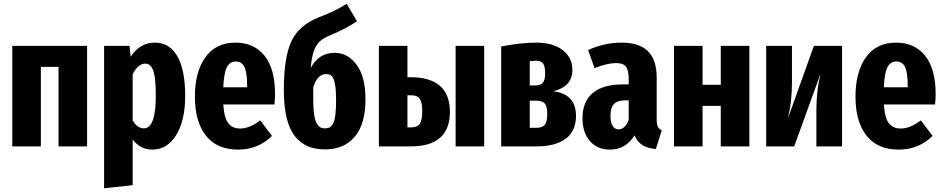

<svg xmlns="http://www.w3.org/2000/svg" viewBox="-20 -773 4982 1014"><path d="M289.1 0V-419.9H195.8V0H44.9V-530.8H439.9V0Z M797.9 -547.9Q876 -547.9 917 -475.3Q958 -402.8 958 -267.1Q958 -136.7 910.6 -59.8Q863.3 17.1 783.7 17.1Q721.2 17.1 680.7 -36.1V205.1L529.8 221.2V-530.8H664.1L669.9 -473.1Q719.2 -547.9 797.9 -547.9ZM739.7 -95.2Q802.7 -95.2 802.7 -265.1Q802.7 -316.9 799.1 -351.3Q795.4 -385.7 787.6 -404.1Q779.8 -422.4 770 -429.7Q760.3 -437 746.1 -437Q709.5 -437 680.7 -380.9V-136.2Q706.1 -95.2 739.7 -95.2Z M1432.6 -275.9Q1432.6 -247.6 1429.2 -221.2H1159.2Q1164.1 -148.9 1186 -121.6Q1208 -94.2 1248.5 -94.2Q1297.4 -94.2 1354.5 -137.2L1416.5 -55.2Q1342.8 17.1 1237.3 17.1Q1125.5 17.1 1067.4 -56.9Q1009.3 -130.9 1009.3 -262.2Q1009.3 -393.6 1064.7 -470.7Q1120.1 -547.9 1223.6 -547.9Q1321.3 -547.9 1377 -478.8Q1432.6 -409.7 1432.6 -275.9ZM1285.2 -312V-318.8Q1285.2 -386.7 1271.7 -417.5Q1258.3 -448.2 1224.6 -448.2Q1194.3 -448.2 1178.5 -418.7Q1162.6 -389.2 1159.2 -312Z M1747.1 -494.1Q1816.9 -494.1 1863.5 -430.9Q1910.2 -367.7 1910.2 -248Q1910.2 -117.2 1853.3 -50.5Q1796.4 16.1 1696.3 16.1Q1645.5 16.1 1606.9 0Q1568.4 -16.1 1538.8 -52Q1509.3 -87.9 1494.1 -149.4Q1479 -210.9 1479 -296.9Q1479 -470.2 1519 -555.4Q1559.1 -640.6 1665 -682.1Q1716.8 -702.1 1744.9 -715.8Q1772.9 -729.5 1811 -752.9L1865.2 -661.1Q1812 -623.5 1722.2 -585.9Q1687.5 -571.8 1668 -553.5Q1648.4 -535.2 1637 -502.2Q1625.5 -469.2 1621.1 -414.1Q1663.6 -494.1 1747.1 -494.1ZM1695.3 -95.2Q1710.9 -95.2 1720.7 -100.1Q1730.5 -105 1738.8 -119.9Q1747.1 -134.8 1751 -165.3Q1754.9 -195.8 1754.9 -244.1Q1754.9 -300.8 1748.5 -331.5Q1742.2 -362.3 1731.4 -372.1Q1720.7 -381.8 1702.1 -381.8Q1656.2 -381.8 1634.3 -312V-246.1Q1634.3 -201.2 1638.4 -171.1Q1642.6 -141.1 1650.9 -124.8Q1659.2 -108.4 1669.7 -101.8Q1680.2 -95.2 1695.3 -95.2Z M2147 -365.2Q2356 -365.2 2356 -182.1Q2356 0 2149.9 0H1981V-530.8H2131.8V-365.2ZM2386.2 -530.8H2537.1V0H2386.2ZM2150.9 -100.1Q2182.6 -100.1 2196.3 -118.4Q2210 -136.7 2210 -184.1Q2210 -232.4 2197 -251.2Q2184.1 -270 2149.9 -270H2131.8V-100.1Z M2901.9 -291Q3022 -276.4 3022 -161.1Q3022 -80.6 2967.5 -40.3Q2913.1 0 2815.9 0H2627V-527.8Q2733.9 -547.9 2811 -547.9Q2899.9 -547.9 2951.4 -508.8Q3002.9 -469.7 3002.9 -402.8Q3002.9 -315.9 2901.9 -291ZM2809.1 -452.1Q2800.3 -452.1 2777.8 -450.2V-321.8H2809.1Q2833.5 -321.8 2846.2 -335.4Q2858.9 -349.1 2858.9 -386.2Q2858.9 -425.3 2847.4 -438.7Q2835.9 -452.1 2809.1 -452.1ZM2814.9 -98.1Q2842.8 -98.1 2856.4 -113.3Q2870.1 -128.4 2870.1 -170.9Q2870.1 -211.9 2856.7 -226.6Q2843.3 -241.2 2814 -241.2H2777.8V-98.1Z M3448.2 -141.1Q3448.2 -115.7 3454.1 -103.8Q3460 -91.8 3475.1 -85L3443.8 14.2Q3400.9 10.3 3373.5 -6.3Q3346.2 -22.9 3331.1 -58.1Q3284.7 17.1 3200.2 17.1Q3134.3 17.1 3095.2 -28.3Q3056.2 -73.7 3056.2 -148.9Q3056.2 -235.8 3110.1 -281.5Q3164.1 -327.1 3268.1 -327.1H3300.3V-355Q3300.3 -402.8 3285.4 -421.4Q3270.5 -439.9 3233.9 -439.9Q3187.5 -439.9 3120.1 -413.1L3085.9 -508.8Q3172.4 -547.9 3262.2 -547.9Q3356.4 -547.9 3402.3 -502.2Q3448.2 -456.5 3448.2 -362.8ZM3246.1 -89.8Q3281.2 -89.8 3300.3 -140.1V-243.2H3282.2Q3241.2 -243.2 3222.7 -223.6Q3204.1 -204.1 3204.1 -162.1Q3204.1 -127 3215.3 -108.4Q3226.6 -89.8 3246.1 -89.8Z M3786.6 0V-213.9H3690.4V0H3539.6V-530.8H3690.4V-325.2H3786.6V-530.8H3937.5V0Z M4427.2 -530.8V0H4291.5V-190.9Q4291.5 -293.9 4313.5 -383.8L4174.3 0H4026.4V-530.8H4162.6V-337.9Q4162.6 -233.9 4140.6 -146L4278.3 -530.8Z M4921.4 -275.9Q4921.4 -247.6 4918 -221.2H4647.9Q4652.8 -148.9 4674.8 -121.6Q4696.8 -94.2 4737.3 -94.2Q4786.1 -94.2 4843.3 -137.2L4905.3 -55.2Q4831.5 17.1 4726.1 17.1Q4614.3 17.1 4556.2 -56.9Q4498 -130.9 4498 -262.2Q4498 -393.6 4553.5 -470.7Q4608.9 -547.9 4712.4 -547.9Q4810.1 -547.9 4865.7 -478.8Q4921.4 -409.7 4921.4 -275.9ZM4773.9 -312V-318.8Q4773.9 -386.7 4760.5 -417.5Q4747.1 -448.2 4713.4 -448.2Q4683.1 -448.2 4667.2 -418.7Q4651.4 -389.2 4647.9 -312Z"/></svg>

Font: Fira Sans Compressed
Style: Bold
Weight: 700
Width: 1
Designer: Carrois Corporate & Edenspiekermann AG
Foundry: Carrois Corporate GbR & Edenspiekermann AG
Version: Version 4.203;PS 004.203;hotconv 1.0.88;makeotf.lib2.5.64775